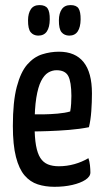

<svg xmlns="http://www.w3.org/2000/svg" viewBox="-20 -709 400 739"><path d="M189.4 10Q154.7 10 125.4 0.6Q96 -8.9 74.6 -33.8Q53.2 -58.8 41.4 -104.9Q29.5 -151.1 29.5 -224.2Q29.5 -318.1 44.6 -374.9Q59.6 -431.8 85 -460.8Q110.4 -489.8 142.2 -499.9Q174 -510 206.9 -510Q269.7 -510 301.8 -469.9Q333.9 -429.8 333.9 -349.5Q333.9 -315.9 331.4 -281.1Q328.9 -246.3 322.3 -219.4Q287.7 -212.4 245.8 -209Q203.9 -205.7 165.8 -204.4Q127.7 -203 103.3 -203.2Q79 -203.4 79 -203.4L80.2 -269.5Q80.2 -269.5 99 -269Q117.7 -268.5 145.6 -268.8Q173.4 -269.2 201.9 -271.7Q230.4 -274.2 250.2 -280Q252.8 -293.9 253.8 -309.9Q254.8 -325.9 254.8 -340.1Q254.5 -394.4 242.6 -416.6Q230.7 -438.7 197.6 -438.7Q180.7 -438.7 165.3 -429.5Q150 -420.2 138.1 -396.9Q126.3 -373.5 119.7 -332.4Q113.1 -291.3 113.1 -227.4Q113.1 -180 118.6 -149.2Q124.1 -118.5 135.3 -101.1Q146.6 -83.6 164.5 -76.3Q182.4 -69.1 206.6 -69.1Q237.1 -69.1 266.4 -77.3Q295.7 -85.5 320.3 -100.2Q324.6 -88.4 326.3 -72.7Q327.9 -57 327.9 -45Q327.9 -29.5 308.8 -16.9Q289.6 -4.4 258.3 2.8Q227 10 189.4 10ZM126.9 -571.9Q108.5 -572.3 98 -585.1Q87.5 -597.9 87.9 -631.6Q88.2 -657.9 98.9 -673.7Q109.5 -689.4 132.1 -689.4Q154.4 -689.4 163.2 -676.6Q171.9 -663.7 171.5 -634.2Q171.2 -604.3 160.4 -588.1Q149.6 -571.9 126.9 -571.9ZM246.3 -571.9Q227.3 -572.3 216.8 -585.1Q206.3 -597.9 206.7 -631.6Q207 -657.9 218 -673.7Q229 -689.4 251.6 -689.4Q273.9 -689.4 282.3 -676.6Q290.6 -663.7 290.3 -634.2Q289.9 -604.3 279.1 -588.1Q268.3 -571.9 246.3 -571.9Z"/></svg>

Font: Yanone Kaffeesatz ExtraLight
Style: Regular
Weight: 200
Designer: Yanone (Cyrillic: Daniel Pouzeot, Huerta Tipografica, and Cyreal)
Foundry: Yanone
Version: Version 2.003